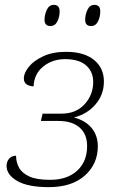

<svg xmlns="http://www.w3.org/2000/svg" viewBox="-20 -759 496 789"><path d="M181 10Q94 10 50.5 -15.5Q7 -41 7 -77Q7 -95 17.5 -107Q28 -119 46 -119Q46 -93 58 -70.5Q70 -48 100 -34Q130 -20 186 -20Q256 -20 297 -57.5Q338 -95 338 -159Q338 -208 307 -235Q276 -262 220 -262H148L155 -292H233Q292 -292 327.5 -330.5Q363 -369 363 -422Q363 -465 333.5 -490.5Q304 -516 248 -516Q195 -516 157.5 -485.5Q120 -455 118 -404Q100 -405 89 -412.5Q78 -420 78 -437Q78 -459 98.5 -484.5Q119 -510 158 -528Q197 -546 252 -546Q325 -546 366 -513Q407 -480 407 -424Q407 -370 372.5 -330Q338 -290 286 -277L285 -276Q331 -264 356.5 -233Q382 -202 382 -158Q382 -85 328.5 -37.5Q275 10 181 10ZM354 -652Q330 -652 330 -678Q330 -699 339.5 -719Q349 -739 368 -739Q392 -739 392 -713Q392 -689 382.5 -670.5Q373 -652 354 -652ZM187 -652Q163 -652 163 -678Q163 -699 172.5 -719Q182 -739 201 -739Q225 -739 225 -713Q225 -689 215.5 -670.5Q206 -652 187 -652Z"/></svg>

Font: Noto Serif ExtraLight
Style: Italic
Weight: 200
Italic angle: -12°
Designer: Monotype Design Team
Foundry: Monotype Imaging Inc.
Version: Version 2.014; ttfautohint (v1.8.4.7-5d5b)